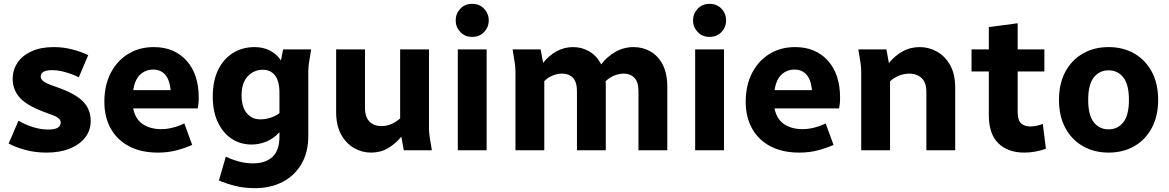

<svg xmlns="http://www.w3.org/2000/svg" viewBox="-20 -782 6084 999"><path d="M25 -35 76 -154Q108 -135 149 -121.5Q190 -108 230 -108Q268 -108 282 -118.5Q296 -129 296 -144Q296 -159 281 -169.5Q266 -180 230 -192Q128 -227 87 -269.5Q46 -312 46 -372Q46 -418 71 -455.5Q96 -493 144 -515Q192 -537 260 -537Q309 -537 355.5 -525Q402 -513 439 -495L390 -380Q360 -395 322 -406Q284 -417 252 -417Q192 -417 192 -384Q192 -369 207.5 -358Q223 -347 266 -332Q367 -298 409.5 -256.5Q452 -215 452 -153Q452 -104 423.5 -67Q395 -30 343.5 -9Q292 12 222 12Q164 12 113.5 -1.5Q63 -15 25 -35Z M523 -252Q523 -338 556 -402Q589 -466 647 -501.5Q705 -537 780 -537Q887 -537 950.5 -466.5Q1014 -396 1014 -274Q1014 -257 1012.5 -242Q1011 -227 1009 -218H673Q684 -162 723 -136Q762 -110 819 -110Q849 -110 881.5 -118.5Q914 -127 939 -140L980 -28Q944 -12 899.5 0Q855 12 802 12Q714 12 651.5 -21Q589 -54 556 -113.5Q523 -173 523 -252ZM777 -420Q738 -420 710 -394.5Q682 -369 673 -313H868Q862 -369 838.5 -394.5Q815 -420 777 -420Z M1087 -279Q1087 -363 1116 -420.5Q1145 -478 1194 -507.5Q1243 -537 1304 -537Q1393 -537 1442 -468L1453 -525H1599L1591 -476Q1587 -454 1585.5 -437.5Q1584 -421 1584 -400V-74Q1584 11 1548 72Q1512 133 1449.5 165Q1387 197 1307 197Q1249 197 1202.5 185Q1156 173 1119 157L1155 33Q1185 48 1222 58Q1259 68 1296 68Q1361 68 1397.5 34.5Q1434 1 1434 -72V-94Q1405 -62 1367.5 -46Q1330 -30 1289 -30Q1231 -30 1185.5 -60Q1140 -90 1113.5 -146Q1087 -202 1087 -279ZM1237 -287Q1237 -225 1264 -193Q1291 -161 1334 -161Q1360 -161 1386 -169Q1412 -177 1434 -193V-298Q1434 -360 1411 -389.5Q1388 -419 1348 -419Q1300 -419 1268.5 -384.5Q1237 -350 1237 -287Z M1729 -199V-525H1879V-222Q1879 -173 1902.5 -149.5Q1926 -126 1965 -126Q2017 -126 2062 -166V-525H2212V-125Q2212 -104 2213.5 -87.5Q2215 -71 2219 -49L2227 0H2081L2068 -71Q2038 -34 1999 -11Q1960 12 1910 12Q1864 12 1822.5 -11.5Q1781 -35 1755 -82Q1729 -129 1729 -199Z M2351 -676Q2351 -711 2375 -736.5Q2399 -762 2437 -762Q2475 -762 2499 -736.5Q2523 -711 2523 -676Q2523 -641 2499 -615.5Q2475 -590 2437 -590Q2399 -590 2375 -615.5Q2351 -641 2351 -676ZM2362 0V-525H2512V0Z M2647 -525H2793L2806 -455Q2835 -492 2875 -514.5Q2915 -537 2962 -537Q3007 -537 3046 -514.5Q3085 -492 3108 -447Q3137 -486 3181 -511.5Q3225 -537 3277 -537Q3324 -537 3364 -514.5Q3404 -492 3428 -446Q3452 -400 3452 -331V0H3302V-308Q3302 -355 3281 -377Q3260 -399 3225 -399Q3202 -399 3176.5 -389Q3151 -379 3131 -359Q3132 -352 3132 -345.5Q3132 -339 3132 -331V0H2982V-308Q2982 -355 2961 -377Q2940 -399 2905 -399Q2882 -399 2857 -389.5Q2832 -380 2812 -360V0H2662V-400Q2662 -421 2660.5 -437.5Q2659 -454 2655 -476Z M3586 -676Q3586 -711 3610 -736.5Q3634 -762 3672 -762Q3710 -762 3734 -736.5Q3758 -711 3758 -676Q3758 -641 3734 -615.5Q3710 -590 3672 -590Q3634 -590 3610 -615.5Q3586 -641 3586 -676ZM3597 0V-525H3747V0Z M3860 -252Q3860 -338 3893 -402Q3926 -466 3984 -501.5Q4042 -537 4117 -537Q4224 -537 4287.5 -466.5Q4351 -396 4351 -274Q4351 -257 4349.5 -242Q4348 -227 4346 -218H4010Q4021 -162 4060 -136Q4099 -110 4156 -110Q4186 -110 4218.5 -118.5Q4251 -127 4276 -140L4317 -28Q4281 -12 4236.5 0Q4192 12 4139 12Q4051 12 3988.5 -21Q3926 -54 3893 -113.5Q3860 -173 3860 -252ZM4114 -420Q4075 -420 4047 -394.5Q4019 -369 4010 -313H4205Q4199 -369 4175.5 -394.5Q4152 -420 4114 -420Z M4446 -525H4592L4605 -454Q4636 -492 4676 -514.5Q4716 -537 4766 -537Q4813 -537 4855 -513.5Q4897 -490 4923.5 -443.5Q4950 -397 4950 -326V0H4800V-303Q4800 -353 4775 -376Q4750 -399 4711 -399Q4686 -399 4659.5 -389Q4633 -379 4611 -359V0H4461V-400Q4461 -421 4459.5 -437.5Q4458 -454 4454 -476Z M5035 -410V-525H5125V-641L5275 -661V-525H5414V-410H5275V-201Q5275 -158 5292 -141Q5309 -124 5342 -124Q5369 -124 5406 -137L5422 -8Q5397 1 5368 6.5Q5339 12 5310 12Q5224 12 5174.5 -36.5Q5125 -85 5125 -182V-410Z M5490 -262Q5490 -347 5523 -408.5Q5556 -470 5614.5 -503.5Q5673 -537 5748 -537Q5824 -537 5882 -503.5Q5940 -470 5973 -408.5Q6006 -347 6006 -262Q6006 -178 5973 -116.5Q5940 -55 5882 -21.5Q5824 12 5748 12Q5673 12 5614.5 -21.5Q5556 -55 5523 -116.5Q5490 -178 5490 -262ZM5642 -262Q5642 -183 5671 -146Q5700 -109 5748 -109Q5796 -109 5825 -146Q5854 -183 5854 -262Q5854 -342 5825 -379Q5796 -416 5748 -416Q5700 -416 5671 -379Q5642 -342 5642 -262Z"/></svg>

Font: Radio Canada
Style: Bold
Weight: 700
Designer: Charles Daoud, Etienne Aubert Bonn, Alexandre Saumier Demers, Jacques Le Bailly
Foundry: Radio-Canada
Version: Version 2.104; ttfautohint (v1.8.4.7-5d5b);gftools[0.9.28.de